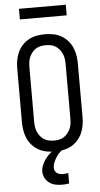

<svg xmlns="http://www.w3.org/2000/svg" viewBox="-70 -960 641 1225"><g transform="rotate(-5 250.0 -348.0)"><path d="M250 8Q223 8 196.5 3Q170 -2 147 -14.5Q124 -27 105.5 -47Q87 -67 76 -91.5Q65 -116 60.5 -142Q56 -168 56 -195V-540Q56 -567 60.5 -593Q65 -619 76 -643.5Q87 -668 105.5 -688Q124 -708 147 -720.5Q170 -733 196.5 -738Q223 -743 250 -743Q277 -743 303.5 -738Q330 -733 353 -720.5Q376 -708 394.5 -688Q413 -668 424 -643.5Q435 -619 439.5 -593Q444 -567 444 -540V-195Q444 -168 439.5 -142Q435 -116 424 -91.5Q413 -67 394.5 -47Q376 -27 353 -14.5Q330 -2 303.5 3Q277 8 250 8ZM250 -62Q267 -62 283.5 -65.5Q300 -69 314 -78Q328 -87 338.5 -100.5Q349 -114 355.5 -129.5Q362 -145 364 -161.5Q366 -178 366 -195V-540Q366 -557 364 -573.5Q362 -590 355.5 -605.5Q349 -621 338.5 -634.5Q328 -648 314 -657Q300 -666 283.5 -669.5Q267 -673 250 -673Q233 -673 216.5 -669.5Q200 -666 186 -657Q172 -648 161.5 -634.5Q151 -621 144.5 -605.5Q138 -590 136 -573.5Q134 -557 134 -540V-195Q134 -178 136 -161.5Q138 -145 144.5 -129.5Q151 -114 161.5 -100.5Q172 -87 186 -78Q200 -69 216.5 -65.5Q233 -62 250 -62ZM276 223Q255 223 234 218.5Q213 214 195.5 201.5Q178 189 168 169.5Q158 150 158 129Q158 108 166.5 87.5Q175 67 188 49.5Q201 32 217 17.5Q233 3 252 -8H300V0Q286 9 274.5 21.5Q263 34 254.5 48.5Q246 63 239.5 78.5Q233 94 233 111Q233 121 237.5 130.5Q242 140 250 145.5Q258 151 268.5 153.5Q279 156 289 156Q297 156 305.5 154.5Q314 153 322 152V219Q311 221 299.5 222Q288 223 276 223ZM100 -851V-919H400V-851Z"/></g></svg>

Font: Iosevka Curly
Style: Regular
Weight: 400
Monospace: yes
Designer: Belleve Invis
Foundry: Belleve Invis
Version: Version 22.1.2; ttfautohint (v1.8.4)